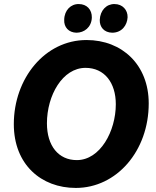

<svg xmlns="http://www.w3.org/2000/svg" viewBox="-20 -911 768 945"><path d="M353 14C554 14 712 -168 712 -402C712 -592 581 -714 406 -714C201 -714 48 -525 48 -300C48 -101 183 14 353 14ZM358 -123C268 -123 211 -193 211 -304C211 -442 288 -577 401 -577C494 -577 550 -504 550 -398C550 -265 473 -123 358 -123ZM356 -750C394 -750 430 -776 432 -824C433 -864 407 -891 368 -891C329 -892 297 -861 296 -814C294 -777 318 -751 356 -750ZM532 -750C580 -750 606 -787 608 -826C609 -862 583 -891 544 -891C504 -892 473 -860 471 -813C470 -778 492 -751 532 -750Z"/></svg>

Font: Fixel Text 20240404
Style: Bold Italic
Weight: 700
Width: 4
Italic angle: -10°
Designer: AlfaBravo + MacPaw
Foundry: Kyrylo Tkachov, Marchela Mozhyna, Serhii Makarenko, Maria Weinstein, Zakhar Kryvoshyya
Version: Version 1.211;Glyphs 3.2 (3225)